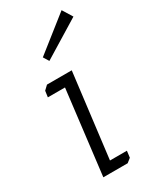

<svg xmlns="http://www.w3.org/2000/svg" viewBox="-177 -732 644 786"><g transform="rotate(-30 144.5 -339.0)"><path d="M289 -631 113 -523 97 -549 260 -678ZM37 -426 56 -444H173L124 -46H204L200 -15L181 0H66L114 -397H33Z"/></g></svg>

Font: Zilla Slab Light
Style: Italic
Weight: 300
Italic angle: -6°
Designer: Typotheque.com
Foundry: Typotheque type foundry
Version: Version 1.1; 2017; ttfautohint (v1.6)